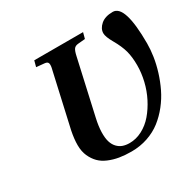

<svg xmlns="http://www.w3.org/2000/svg" viewBox="-157 -877 1079 1063"><g transform="rotate(-30 383.0 -346.0)"><path d="M168 -653.8 178.2 -691.9H490.2L480 -653.8L436 -649.9Q415.5 -648.4 407 -636.2Q398.4 -624 392.1 -594.2L314 -246.1Q303.2 -198.2 302.2 -160.9Q301.3 -123.5 308.6 -99.4Q315.9 -75.2 330.8 -59.6Q345.7 -43.9 364.5 -37.4Q383.3 -30.8 407.2 -30.8Q448.7 -30.8 488 -51.3Q527.3 -71.8 557.6 -107.2Q587.9 -142.6 610.8 -187.5Q633.8 -232.4 646 -283.4Q658.2 -334.5 658.2 -383.8Q658.2 -436.5 647.5 -476.1Q636.7 -515.6 608.9 -564Q584 -607.4 584 -629.9Q584 -659.2 611.3 -683.1Q638.7 -707 688 -707Q766.1 -707 766.1 -460.9Q766.1 -421.4 759.5 -377.9Q752.9 -334.5 738.5 -287.8Q724.1 -241.2 703.1 -197.8Q682.1 -154.3 651.4 -115.5Q620.6 -76.7 583.5 -47.6Q546.4 -18.6 497.3 -1.7Q448.2 15.1 393.1 15.1Q351.1 15.1 316.2 9.3Q281.2 3.4 250.2 -9.8Q219.2 -22.9 198.7 -43.7Q178.2 -64.5 164.8 -94.2Q151.4 -124 151.1 -163.8Q150.9 -203.6 161.1 -253.9L237.8 -594.2Q245.1 -621.1 241.9 -634.3Q238.8 -647.5 219.2 -648.9Z"/></g></svg>

Font: Linguistics Pro
Style: Bold Italic
Weight: 700
Italic angle: -12°
Designer: Stefan Peev, Context Ltd
Foundry: Stefan Peev, Context Ltd
Version: Version 001.000